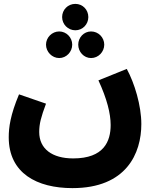

<svg xmlns="http://www.w3.org/2000/svg" viewBox="-20 -738 800 989"><path d="M368 -582C406 -582 435 -613 435 -650C435 -688 406 -718 368 -718C330 -718 300 -688 300 -650C300 -613 330 -582 368 -582ZM285 -439C322 -439 352 -471 352 -508C352 -545 322 -576 285 -576C248 -576 217 -545 217 -508C217 -471 248 -439 285 -439ZM449 -439C487 -439 517 -471 517 -508C517 -545 487 -576 449 -576C412 -576 383 -545 383 -508C383 -471 412 -439 449 -439ZM25 -31C25 155 171 231 353 231C631 231 708 52 708 -99C708 -194 673 -310 633 -383L487 -324C531 -229 550 -153 550 -94C550 -11 516 78 357 78C249 78 182 29 182 -58C182 -100 191 -134 217 -204L78 -252C33 -145 25 -81 25 -31Z"/></svg>

Font: Noto Sans Arabic ExtBd
Style: Regular
Weight: 800
Designer: Monotype Design Team, Nadine Chahine, Nizar Qandah and Khaled Hosny
Foundry: Monotype Imaging Inc.
Version: Version 2.012